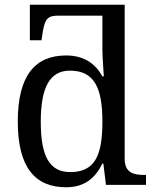

<svg xmlns="http://www.w3.org/2000/svg" viewBox="-20 -780 654 810"><path d="M259 10C337 10 382 -29 412 -90H416L427 0H596V-42H588C544 -42 506 -51 506 -110V-760H106V-610H155L160 -643C170 -706 184 -714 230 -714H412V-568C412 -544 418 -458 418 -458H412C383 -510 336 -546 259 -546C127 -546 55 -460 55 -267C55 -75 127 10 259 10ZM276 -54C187 -54 152 -124 152 -266C152 -406 187 -482 275 -482C380 -482 412 -406 412 -267C412 -123 380 -54 276 -54Z"/></svg>

Font: Noto Serif Thai
Style: Regular
Weight: 400
Designer: Monotype Design Team
Foundry: Monotype Imaging Inc.
Version: Version 1.901